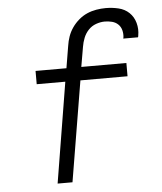

<svg xmlns="http://www.w3.org/2000/svg" viewBox="-53 -789 706 836"><g transform="rotate(-5 300.0 -371.5)"><path d="M165 0 237 -439H112V-497H247L263 -593Q266 -614 273 -634Q280 -654 292.5 -672Q305 -690 322 -704.5Q339 -719 358.5 -727.5Q378 -736 399 -739.5Q420 -743 440 -743Q469 -743 496 -736.5Q523 -730 542 -712Q561 -694 568.5 -667Q576 -640 571 -612Q571 -610 570.5 -608Q570 -606 569 -604H505Q505 -605 505 -606Q505 -607 506 -609Q508 -625 504 -640.5Q500 -656 489 -666.5Q478 -677 462.5 -681Q447 -685 431 -685Q412 -685 392.5 -678Q373 -671 359 -656Q345 -641 337.5 -622Q330 -603 327 -584L312 -497H509V-439H303L230 0Z"/></g></svg>

Font: Iosevka Curly LtExObl
Style: Regular
Weight: 300
Width: 7
Italic angle: -9°
Monospace: yes
Designer: Belleve Invis
Foundry: Belleve Invis
Version: Version 11.1.0; ttfautohint (v1.8.3)